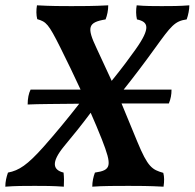

<svg xmlns="http://www.w3.org/2000/svg" viewBox="-38 -699 732 722"><path d="M570 -676C541 -676 508 -676 476 -679C473 -662 473 -643 477 -626C519 -617 531 -596 471 -512C446 -477 424 -447 382 -395L325 -518C288 -596 292 -615 359 -626C365 -641 369 -660 369 -679C315 -676 269 -676 230 -676C197 -676 154 -676 101 -679C98 -661 98 -643 102 -627C136 -617 144 -610 189 -520C216 -466 241 -414 265 -362H77C70 -348 66 -329 66 -306C104 -308 178 -308 260 -309C218 -255 172 -199 125 -146C65 -79 34 -58 -8 -50C-14 -33 -18 -16 -18 3C20 0 55 0 93 0C127 0 161 0 202 3C203 -16 203 -32 201 -50C161 -60 153 -88 203 -149C239 -192 271 -232 303 -275C318 -241 332 -208 345 -175C384 -75 381 -59 319 -50C313 -34 309 -16 309 3C347 0 404 0 445 0C481 0 521 0 577 3C580 -18 580 -34 576 -49C534 -61 518 -70 478 -167C459 -213 439 -261 419 -310H597C604 -327 607 -343 607 -362H427C466 -411 504 -461 545 -518C605 -601 619 -620 664 -626C670 -643 674 -663 674 -679C637 -676 603 -676 570 -676Z"/></svg>

Font: Vollkorn Semibold
Style: Italic
Weight: 600
Italic angle: -11°
Designer: Friedrich Althausen
Foundry: Friedrich Althausen
Version: Version 4.015;PS 004.015;hotconv 1.0.88;makeotf.lib2.5.64775